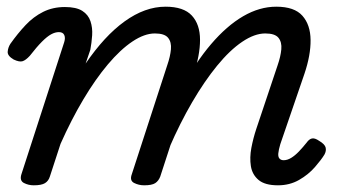

<svg xmlns="http://www.w3.org/2000/svg" viewBox="-20 -539 1029 574"><path d="M81 15Q65 15 51.5 8Q38 1 44 -18L172 -413Q176 -426 172 -434.5Q168 -443 156 -443Q145 -443 133 -436.5Q121 -430 105.5 -414.5Q90 -399 69 -372Q57 -359 47.5 -356Q38 -353 21 -361Q2 -372 3 -384.5Q4 -397 11 -408Q33 -439 56.5 -464Q80 -489 109 -503.5Q138 -518 174 -518Q208 -518 226 -506.5Q244 -495 250.5 -475.5Q257 -456 255.5 -433.5Q254 -411 250 -390L236 -349Q264 -390 293 -421.5Q322 -453 352.5 -475Q383 -497 413.5 -508Q444 -519 475 -519Q529 -519 553.5 -492.5Q578 -466 578 -420Q578 -374 559 -318L459 -11Q454 2 444 8.5Q434 15 411 15Q395 15 381 8Q367 1 374 -18L480 -344Q489 -370 491 -391.5Q493 -413 482.5 -426Q472 -439 443 -439Q412 -439 376 -415Q340 -391 302.5 -346.5Q265 -302 229 -241.5Q193 -181 161 -109L129 -11Q125 2 114.5 8.5Q104 15 81 15ZM811 15Q772 15 753 -1Q734 -17 730 -42.5Q726 -68 731.5 -97Q737 -126 746 -153L810 -344Q819 -370 821 -391.5Q823 -413 812.5 -426Q802 -439 773 -439Q741 -439 704 -414Q667 -389 629 -342.5Q591 -296 554.5 -233.5Q518 -171 486 -97H447Q482 -196 523 -274Q564 -352 611 -407Q658 -462 707 -490.5Q756 -519 806 -519Q860 -519 884 -492Q908 -465 908.5 -419.5Q909 -374 890 -318L818 -108Q813 -91 812 -80.5Q811 -70 815.5 -65Q820 -60 828 -60Q839 -60 850.5 -67Q862 -74 873.5 -86Q885 -98 897 -113Q904 -123 912.5 -125Q921 -127 934 -118Q951 -108 953.5 -98Q956 -88 950 -77Q941 -62 921.5 -39.5Q902 -17 874 -1Q846 15 811 15Z"/></svg>

Font: Playwrite DE LA
Style: Regular
Weight: 400
Designer: Veronika Burian, José Scaglione
Foundry: TypeTogether
Version: Version 1.002